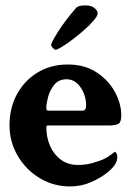

<svg xmlns="http://www.w3.org/2000/svg" viewBox="-20 -671 490 698"><path d="M234.4 6.8Q174.8 6.8 124.5 -23.4Q74.2 -53.7 44.4 -104.5Q14.6 -155.3 14.6 -215.8Q14.6 -278.3 41.5 -328.1Q68.4 -377.9 116.2 -407.2Q164.1 -436.5 226.6 -436.5Q288.1 -436.5 331.5 -407.7Q375 -378.9 397.9 -336.4Q420.9 -293.9 420.9 -251Q420.9 -228.5 411.6 -221.7Q402.3 -214.8 375 -214.8H154.3Q148.4 -214.8 148.4 -208Q148.4 -172.9 161.6 -141.6Q174.8 -110.4 200.7 -90.8Q226.6 -71.3 263.7 -71.3Q296.9 -71.3 325.2 -81.1Q344.7 -86.9 355.5 -91.8Q366.2 -96.7 375.5 -103Q384.8 -109.4 397.5 -119.1Q406.2 -115.2 406.2 -100.6Q406.2 -87.9 402.3 -81.1Q396.5 -65.4 371.6 -44.9Q346.7 -24.4 311 -8.8Q275.4 6.8 234.4 6.8ZM155.3 -268.6H279.3Q293 -268.6 293 -287.1Q293 -324.2 272.9 -353.5Q252.9 -382.8 221.7 -382.8Q193.4 -382.8 177.2 -362.8Q161.1 -342.8 154.8 -318.4Q148.4 -293.9 148.4 -278.3Q148.4 -268.6 155.3 -268.6ZM182.6 -490.2Q177.7 -490.2 171.9 -496.6Q166 -502.9 166 -507.8Q166 -515.6 190.4 -554.7Q214.8 -593.8 256.8 -642.6Q265.6 -651.4 290 -651.4Q312.5 -651.4 323.7 -641.6Q335 -631.8 335 -623Q335 -613.3 321.3 -597.2Q307.6 -581.1 286.6 -562.5Q265.6 -543.9 243.7 -527.3Q221.7 -510.7 204.6 -500.5Q187.5 -490.2 182.6 -490.2Z"/></svg>

Font: Crimson Text
Style: Bold
Weight: 700
Designer: Sebastian Kosch
Foundry: Sebastian Kosch
Version: Version 1.100